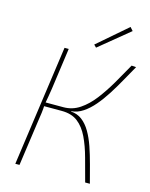

<svg xmlns="http://www.w3.org/2000/svg" viewBox="-131 -979 832 1062"><g transform="rotate(15 285.5 -448.0)"><path d="M569 -689Q545 -647 520 -602Q495 -557 468.5 -515.5Q442 -474 413 -440Q384 -406 352.5 -385Q321 -364 286 -361L284 -359Q321 -357 348.5 -336Q376 -315 396.5 -280Q417 -245 432.5 -200Q448 -155 461.5 -104Q475 -53 489 0H462Q443 -70 426 -133Q409 -196 385.5 -245Q362 -294 326.5 -321.5Q291 -349 234 -349L238 -371Q289 -371 331.5 -399.5Q374 -428 410 -475Q446 -522 479 -578.5Q512 -635 543 -691ZM183 -690 150 -453Q146 -427 142.5 -406.5Q139 -386 134 -359Q133 -333 130 -310Q127 -287 123 -262L86 0H62L159 -690ZM268 -371 265 -349H120L123 -371ZM482 -896 499 -877 327 -736 313 -750Z"/></g></svg>

Font: Exo 2 Thin
Style: Italic
Weight: 250
Italic angle: -8°
Designer: Natanael Gama
Foundry: Natanael Gama
Version: Version 2.010